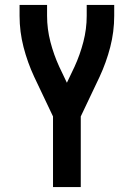

<svg xmlns="http://www.w3.org/2000/svg" viewBox="-20 -755 540 775"><path d="M194 0V-285L118 -445Q91 -503 75 -565Q59 -627 59 -691V-735H170V-691Q170 -638 183.5 -586Q197 -534 219 -486L250 -421L281 -486Q303 -534 316.5 -586Q330 -638 330 -691V-735H441V-691Q441 -627 425 -565Q409 -503 382 -445L306 -285V0Z"/></svg>

Font: Iosevka Term Curly
Style: Bold
Weight: 700
Designer: Belleve Invis
Foundry: Belleve Invis
Version: Version 32.3.0